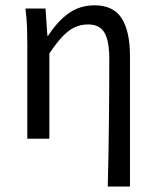

<svg xmlns="http://www.w3.org/2000/svg" viewBox="-20 -518 581 717"><path d="M382.4 178.5Q383.8 119.3 385.1 57.3Q386.3 -4.7 386.8 -66.4Q387.4 -128.2 387.8 -186.6Q388.1 -245.1 388.1 -297.4Q388.1 -365.6 370 -396.1Q352 -426.7 309.1 -426.7Q282.4 -426.7 259.8 -416.5Q237.2 -406.4 214.3 -382.6Q191.4 -358.9 164.3 -318.1V0H82V-352.6Q82 -382 81 -414.9Q79.9 -447.9 75.1 -486.1H150L156.9 -384.6H159.6Q197.2 -441.5 238.4 -469.8Q279.6 -498.1 333.1 -498.1Q403.5 -498.1 434.5 -449.5Q465.4 -401 465.4 -308V178.5Z"/></svg>

Font: Source Sans 3
Style: Regular
Weight: 200
Designer: Paul D. Hunt
Foundry: Adobe
Version: Version 3.046;hotconv 1.0.118;makeotfexe 2.5.65603